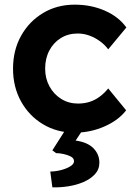

<svg xmlns="http://www.w3.org/2000/svg" viewBox="-20 -560 582 825"><path d="M36 -265Q36 -344 70.5 -406Q105 -468 165 -504Q225 -540 301 -540Q372 -540 431 -514Q490 -488 523 -442L445 -348Q431 -367 410 -382.5Q389 -398 364.5 -407Q340 -416 314 -416Q273 -416 241.5 -396.5Q210 -377 192 -343Q174 -309 174 -265Q174 -223 192.5 -189Q211 -155 243 -135Q275 -115 315 -115Q341 -115 364 -122Q387 -129 407.5 -144Q428 -159 445 -180L522 -86Q489 -43 428.5 -16.5Q368 10 301 10Q225 10 165 -26Q105 -62 70.5 -124Q36 -186 36 -265ZM196 177Q218 177 241.5 171Q265 165 281.5 155Q298 145 298 133Q298 120 285 113Q272 106 254 102Q236 98 221 98L205 86L275 -24H350L305 44Q356 51 381.5 77Q407 103 407 139Q407 168 388 188.5Q369 209 339 222Q309 235 273.5 240.5Q238 246 205 245Z"/></svg>

Font: Our Lexend SemiBold
Style: Regular
Weight: 600
Designer: Bonnie Shaver-Troup, Thomas Jockin
Foundry: Lexend
Version: Version 1.007